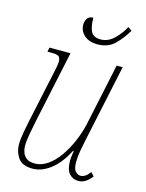

<svg xmlns="http://www.w3.org/2000/svg" viewBox="-111 -785 657 864"><g transform="rotate(15 217.5 -353.5)"><path d="M264 -606Q224 -606 201.5 -626Q179 -646 179 -676Q179 -692 187.5 -704.5Q196 -717 215 -717Q215 -675 226.5 -653Q238 -631 271 -631Q306 -631 334 -658.5Q362 -686 378 -717L396 -705Q375 -668 344 -637Q313 -606 264 -606ZM126 10Q77 10 58 -18Q39 -46 39 -80Q39 -104 45 -137Q51 -170 57 -198L107 -431Q111 -448 113.5 -462.5Q116 -477 116 -486Q116 -505 106.5 -510.5Q97 -516 75 -516H55L59 -536H157L85 -198Q79 -169 73 -136Q67 -103 67 -80Q67 -67 72 -51.5Q77 -36 90.5 -25.5Q104 -15 130 -15Q161 -15 190 -35.5Q219 -56 243 -90.5Q267 -125 284.5 -166.5Q302 -208 311 -249L372 -536H400L325 -183Q318 -149 313 -122.5Q308 -96 308 -69Q308 -38 319 -26.5Q330 -15 343 -15Q365 -15 386 -44L401 -27Q387 -9 372 0.5Q357 10 339 10Q314 10 297 -8Q280 -26 280 -69Q280 -80 282 -93.5Q284 -107 285 -115H282Q249 -51 208 -20.5Q167 10 126 10Z"/></g></svg>

Font: Noto Serif ExtraCondensed Thin
Style: Italic
Weight: 100
Width: 2
Italic angle: -12°
Designer: Monotype Design Team
Foundry: Monotype Imaging Inc.
Version: Version 2.013